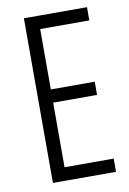

<svg xmlns="http://www.w3.org/2000/svg" viewBox="-78 -709 510 758"><g transform="rotate(-10 177.0 -330.0)"><path d="M72 0V-660H128V0ZM80 0V-53H325V0ZM80 -312V-365H304V-312ZM80 -607V-660H325V-607Z"/></g></svg>

Font: Bricolage Grotesque 24pt Condensed ExtraLight
Style: Regular
Weight: 250
Width: 3
Designer: Mathieu Triay
Foundry: Atelier Triay
Version: Version 1.001;gftools[0.9.33.dev8+g029e19f]